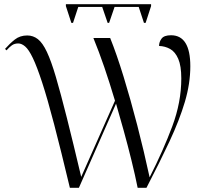

<svg xmlns="http://www.w3.org/2000/svg" viewBox="-20 -895 977 915"><path d="M320 -786 294 -866V-875H700V-866L674 -786H666L641 -862H526L500 -786H493L467 -862H353L328 -786ZM313 0Q270 -180 238 -302.5Q206 -425 181 -501.5Q156 -578 136.5 -618.5Q117 -659 100 -673.5Q83 -688 67 -688Q49 -688 36.5 -679Q24 -670 11 -655L4 -662Q26 -687 50.5 -706.5Q75 -726 110 -726Q138 -726 160.5 -708.5Q183 -691 203.5 -647.5Q224 -604 246.5 -527.5Q269 -451 298.5 -334Q328 -217 367 -52L528 -415Q502 -502 477 -575Q452 -648 425 -714H505Q536 -637 569 -529.5Q602 -422 634 -298.5Q666 -175 693 -50Q758 -178 801 -293Q844 -408 844 -521Q844 -581 829.5 -614.5Q815 -648 791 -661.5Q767 -675 738 -676Q738 -695 750 -711Q762 -727 795 -727Q887 -727 887 -579Q887 -497 861 -409.5Q835 -322 788 -221.5Q741 -121 678 0H636Q624 -60 606.5 -131Q589 -202 569.5 -272.5Q550 -343 533 -401L356 0Z"/></svg>

Font: Noto Serif Display Light
Style: Regular
Weight: 300
Designer: Monotype Design Team
Foundry: Monotype Imaging Inc.
Version: Version 2.009